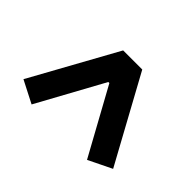

<svg xmlns="http://www.w3.org/2000/svg" viewBox="-87 -878 774 774"><g transform="rotate(45 300.0 -490.5)"><path d="M140.1 -283.2 44.9 -332 247.1 -698.2H356L556.2 -332L456.1 -283.2L300.8 -565.9H294.9Z"/></g></svg>

Font: Anuphan SemiBold
Style: Bold
Weight: 600
Designer: Mike Abbink, Paul van der Laan, Pieter van Rosmalen, Mint Tantisuwanna
Foundry: Bold Monday; Cadson Demak
Version: Version 3.002;hotconv 1.0.109;makeotfexe 2.5.65596